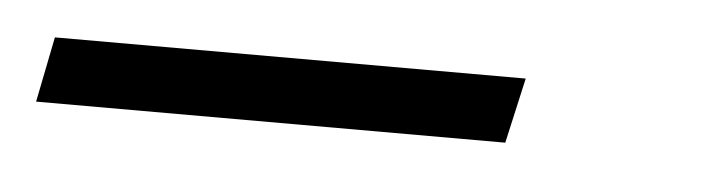

<svg xmlns="http://www.w3.org/2000/svg" viewBox="-125 84 435 117"><g transform="rotate(5 93.0 143.0)"><path d="M-102 163 -94 123H194L185 163Z"/></g></svg>

Font: Saira Condensed ExtraLight
Style: Italic
Weight: 250
Width: 3
Italic angle: -12°
Designer: Hector Gatti with collaboration of the Omnibus-Type team
Foundry: Omnibus-Type
Version: Version 1.101